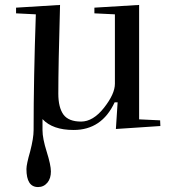

<svg xmlns="http://www.w3.org/2000/svg" viewBox="-20 -514 701 777"><path d="M152 13V-32Q193 12 278 12Q392 12 444 -100H456L449 8L629 -4L628 -27L543 -31V-494L362 -483V-460L445 -456V-175Q445 -134 401 -78Q357 -22 308 -22Q258 -22 237 -50Q216 -79 216 -135Q216 -248 223 -494L45 -483V-460L125 -456Q116 -197 116 13Q116 45 102 99Q87 151 87 170Q87 243 134 243Q157 243 172 225Q186 208 186 180Q186 154 169 100Q152 46 152 13Z"/></svg>

Font: Rufina
Style: Regular
Weight: 400
Designer: Martin Sommaruga
Foundry: Martin Sommaruga
Version: Version